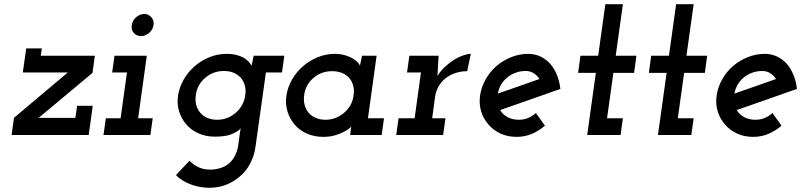

<svg xmlns="http://www.w3.org/2000/svg" viewBox="-20 -639 3801 909"><path d="M419 -138H345L337 -81H163L418 -294L429 -375H173L178 -410H104L88 -296H301L46 -81L35 0H400Z M481 -79 470 0H692L703 -79H634L675 -375H522L511 -296H581L551 -79ZM604 -520Q600 -497 614 -482.5Q628 -468 648 -468Q667 -468 685 -482.5Q703 -497 707 -520Q710 -543 696 -558Q682 -573 663 -573Q643 -573 625 -558Q607 -543 604 -520Z M1181 -375Q1179 -363 1176 -351Q1173 -339 1171 -328Q1166 -337 1157 -347Q1148 -357 1135 -365Q1121 -373 1100.5 -378.5Q1080 -384 1052 -384Q1010 -384 971 -368Q932 -352 901 -325Q870 -298 849.5 -262Q829 -226 823 -187Q817 -147 828 -111.5Q839 -76 862 -50Q885 -23 920 -7.5Q955 8 997 8Q1050 8 1078.5 -4.5Q1107 -17 1120 -31Q1118 -25 1117.5 -20.5Q1117 -16 1116 -11L1108 47Q1105 72 1094 95Q1083 118 1066 133Q1048 149 1024 156.5Q1000 164 974 164Q945 164 920.5 153Q896 142 877 122L813 190Q840 218 883 234Q926 250 971 250Q1013 250 1048.5 236.5Q1084 223 1115 197Q1145 172 1164 136Q1183 100 1189 60L1239 -296H1315L1326 -375ZM907 -188Q910 -213 921.5 -234Q933 -255 951 -270Q969 -286 991.5 -294.5Q1014 -303 1040 -303Q1066 -303 1086 -294.5Q1106 -286 1120 -271Q1133 -256 1139 -234.5Q1145 -213 1141 -188Q1138 -164 1126.5 -142.5Q1115 -121 1097 -106Q1079 -90 1056.5 -81Q1034 -72 1008 -72Q985 -72 966.5 -79Q948 -86 935 -98Q918 -114 910.5 -137Q903 -160 907 -188Z M1336 -187Q1330 -147 1341 -111.5Q1352 -76 1375 -49Q1398 -22 1433 -6.5Q1468 9 1510 9Q1539 9 1563 2.5Q1587 -4 1604 -13Q1621 -21 1631 -29Q1641 -37 1643 -40Q1642 -35 1641.5 -31Q1641 -27 1640 -20L1638 0H1787L1798 -79H1722L1763 -375H1694Q1692 -363 1689 -351Q1686 -339 1684 -328Q1684 -331 1675.5 -341.5Q1667 -352 1651 -362Q1635 -371 1613.5 -377.5Q1592 -384 1565 -384Q1523 -384 1484 -368Q1445 -352 1414 -325Q1383 -298 1362.5 -262Q1342 -226 1336 -187ZM1420 -188Q1423 -213 1434.5 -234Q1446 -255 1464 -270Q1482 -286 1504.5 -294Q1527 -302 1553 -302Q1578 -302 1598.5 -294Q1619 -286 1632 -271Q1646 -256 1652 -234.5Q1658 -213 1654 -187Q1651 -163 1639.5 -142Q1628 -121 1610 -106Q1592 -90 1569.5 -81Q1547 -72 1521 -72Q1499 -72 1481 -78.5Q1463 -85 1450 -96Q1432 -112 1424 -136Q1416 -160 1420 -188Z M1867 -79 1856 0H2078L2089 -79H2026L2040 -182Q2044 -208 2056.5 -230Q2069 -252 2089 -268Q2109 -284 2135.5 -293Q2162 -302 2192 -302L2209 -384Q2194 -384 2173.5 -377Q2153 -370 2131 -357Q2109 -343 2087.5 -323.5Q2066 -304 2051 -279Q2053 -303 2053.5 -322.5Q2054 -342 2056 -366L2057 -375H1918L1907 -296H1973L1943 -79Z M2469 -303Q2490 -303 2506.5 -292.5Q2523 -282 2534 -265Q2485 -248 2436 -230.5Q2387 -213 2337 -196Q2341 -219 2352.5 -238.5Q2364 -258 2381 -272Q2398 -286 2420.5 -294.5Q2443 -303 2469 -303ZM2633 -218Q2629 -254 2616.5 -284.5Q2604 -315 2585 -337Q2565 -359 2538.5 -371.5Q2512 -384 2481 -384Q2439 -384 2400.5 -368.5Q2362 -353 2331 -327Q2300 -300 2279.5 -264Q2259 -228 2253 -188Q2247 -147 2258 -111.5Q2269 -76 2293 -49Q2316 -22 2350 -6.5Q2384 9 2426 9Q2464 9 2497.5 -5Q2531 -19 2560 -44Q2549 -59 2538.5 -74Q2528 -89 2517 -104Q2501 -89 2480.5 -80.5Q2460 -72 2437 -72Q2406 -72 2383 -84.5Q2360 -97 2348 -118Q2420 -143 2491 -168Q2562 -193 2633 -218Z M2846 -619 2812 -375H2728L2717 -294H2801L2760 0H2918L2929 -79H2854L2884 -294H2982L2993 -375H2895L2929 -619Z M3181 -619 3147 -375H3063L3052 -294H3136L3095 0H3253L3264 -79H3189L3219 -294H3317L3328 -375H3230L3264 -619Z M3589 -303Q3610 -303 3626.5 -292.5Q3643 -282 3654 -265Q3605 -248 3556 -230.5Q3507 -213 3457 -196Q3461 -219 3472.5 -238.5Q3484 -258 3501 -272Q3518 -286 3540.5 -294.5Q3563 -303 3589 -303ZM3753 -218Q3749 -254 3736.5 -284.5Q3724 -315 3705 -337Q3685 -359 3658.5 -371.5Q3632 -384 3601 -384Q3559 -384 3520.5 -368.5Q3482 -353 3451 -327Q3420 -300 3399.5 -264Q3379 -228 3373 -188Q3367 -147 3378 -111.5Q3389 -76 3413 -49Q3436 -22 3470 -6.5Q3504 9 3546 9Q3584 9 3617.5 -5Q3651 -19 3680 -44Q3669 -59 3658.5 -74Q3648 -89 3637 -104Q3621 -89 3600.5 -80.5Q3580 -72 3557 -72Q3526 -72 3503 -84.5Q3480 -97 3468 -118Q3540 -143 3611 -168Q3682 -193 3753 -218Z"/></svg>

Font: Josefin Slab Thin
Style: Italic
Weight: 100
Italic angle: -12°
Designer: Santiago Orozco
Foundry: Typemade
Version: Version 2.000